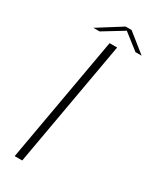

<svg xmlns="http://www.w3.org/2000/svg" viewBox="-200 -835 726 892"><g transform="rotate(30 162.5 -389.5)"><path d="M47.5 0 167 -675H207.5L88 0ZM66 -699 193 -779H225L325 -699H292L207.5 -765L99.5 -699Z"/></g></svg>

Font: Anybody ExtraExpanded ExtraLight
Style: Italic
Weight: 200
Width: 8
Italic angle: -10°
Designer: Tyler Finck
Foundry: Etcetera Type Company
Version: Version 1.010; ttfautohint (v1.8.3) -l 8 -r 50 -G 200 -x 14 